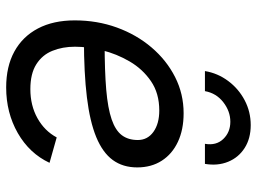

<svg xmlns="http://www.w3.org/2000/svg" viewBox="-124 -688 825 616"><g transform="rotate(90 288.0 -380.5)"><path d="M261.2 11.7Q193.8 11.7 145.8 -14.6Q97.7 -41 71.8 -90.3Q45.9 -139.6 45.9 -208.5Q45.9 -280.3 68.8 -343.5Q91.8 -406.7 132.8 -454.8Q173.8 -502.9 227.8 -530.3Q281.7 -557.6 343.8 -557.6Q396.5 -557.6 435.5 -539.3Q474.6 -521 496.1 -487.5Q517.6 -454.1 517.6 -408.7Q517.6 -362.8 493.9 -330.3Q470.2 -297.9 420.4 -277.3Q370.6 -256.8 292.7 -247.3Q214.8 -237.8 106.9 -237.8L118.7 -304.2Q208 -304.2 268.1 -309.3Q328.1 -314.5 363.5 -326.7Q398.9 -338.9 414.3 -359.4Q429.7 -379.9 429.7 -410.6Q429.7 -441.9 403.6 -460.7Q377.4 -479.5 335 -479.5Q279.8 -479.5 241 -452.9Q202.1 -426.3 177.7 -384.5Q153.3 -342.8 141.8 -296.1Q130.4 -249.5 130.4 -209Q130.4 -168.9 143.6 -136.5Q156.7 -104 186.8 -85Q216.8 -65.9 266.6 -65.9Q318.8 -65.9 359.6 -88.6Q400.4 -111.3 421.4 -150.4L502.9 -127.4Q472.7 -63 407.5 -25.6Q342.3 11.7 261.2 11.7ZM381.8 -772.9Q424.8 -772.9 455.3 -753.4Q485.8 -733.9 499.5 -700.4Q513.2 -667 506.3 -626H441.9Q448.2 -662.1 426.5 -684.8Q404.8 -707.5 371.1 -707.5Q337.4 -707.5 308.3 -684.8Q279.3 -662.1 272.9 -626H208.5Q215.3 -667 240.2 -700.4Q265.1 -733.9 302 -753.4Q338.9 -772.9 381.8 -772.9Z"/></g></svg>

Font: Inter Variable
Style: Italic
Weight: 400
Italic angle: -9.39999°
Designer: Rasmus Andersson
Foundry: rsms
Version: Version 4.001;git-9221beed3